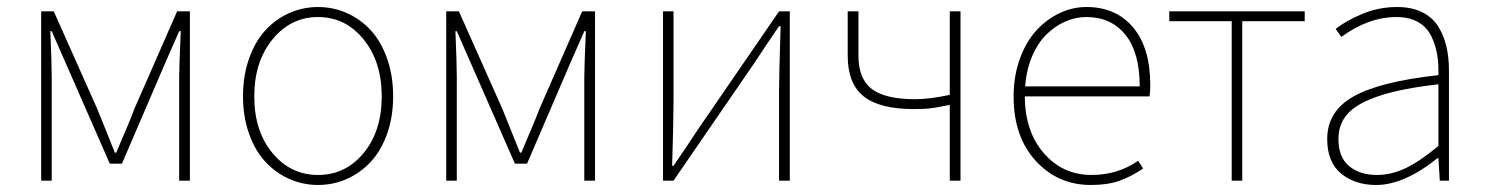

<svg xmlns="http://www.w3.org/2000/svg" viewBox="-20 -510 4192 542"><path d="M96.2 0V-478H131.8L253.9 -204.1Q260.7 -186.5 278.1 -144.3Q295.4 -102.1 304.2 -79.1H308.1Q347.7 -170.9 359.9 -204.1L480 -478H516.1V0H485.8V-292Q485.8 -318.4 490.2 -421.9H485.8Q484.9 -419.4 443.8 -326.2L324.2 -47.9H290L168 -326.2Q127 -419.4 126 -421.9H122.1Q126 -330.1 126 -292V0Z M666 -237.8Q666 -296.4 683.1 -344.7Q700.2 -393.1 729.2 -424.6Q758.3 -456.1 796.6 -473.1Q835 -490.2 877.9 -490.2Q920.9 -490.2 959.2 -473.1Q997.6 -456.1 1026.6 -424.6Q1055.7 -393.1 1072.8 -344.7Q1089.8 -296.4 1089.8 -237.8Q1089.8 -180.2 1072.8 -132.3Q1055.7 -84.5 1026.6 -53.2Q997.6 -22 959.2 -4.9Q920.9 12.2 877.9 12.2Q835 12.2 796.6 -4.9Q758.3 -22 729.2 -53.2Q700.2 -84.5 683.1 -132.3Q666 -180.2 666 -237.8ZM1057.6 -237.8Q1057.6 -335.9 1006.3 -398.9Q955.1 -461.9 877.9 -461.9Q800.8 -461.9 749.3 -398.9Q697.8 -335.9 697.8 -237.8Q697.8 -140.1 749 -78.1Q800.3 -16.1 877.9 -16.1Q955.6 -16.1 1006.6 -78.1Q1057.6 -140.1 1057.6 -237.8Z M1239.7 0V-478H1275.4L1397.5 -204.1Q1404.3 -186.5 1421.6 -144.3Q1439 -102.1 1447.8 -79.1H1451.7Q1491.2 -170.9 1503.4 -204.1L1623.5 -478H1659.7V0H1629.4V-292Q1629.4 -318.4 1633.8 -421.9H1629.4Q1628.4 -419.4 1587.4 -326.2L1467.8 -47.9H1433.6L1311.5 -326.2Q1270.5 -419.4 1269.5 -421.9H1265.6Q1269.5 -330.1 1269.5 -292V0Z M1851.6 0V-478H1881.3V-224.1Q1881.3 -169.9 1877.4 -42H1881.3Q1891.6 -56.6 1916.5 -93.8Q1941.4 -130.9 1951.2 -146L2179.2 -478H2209.5V0H2179.2V-253.9Q2179.2 -292 2183.6 -436H2179.2Q2168.9 -421.4 2144 -384.3Q2119.1 -347.2 2109.4 -332L1881.3 0Z M2661.1 0V-213.9Q2659.2 -213.4 2650.1 -211.7Q2641.1 -210 2639.4 -209.7Q2637.7 -209.5 2630.4 -208Q2623 -206.5 2621.1 -206.3Q2619.1 -206.1 2612.5 -205.1Q2606 -204.1 2603 -203.9Q2600.1 -203.6 2594 -203.1Q2587.9 -202.6 2583.3 -202.6Q2578.6 -202.6 2572.3 -202.4Q2565.9 -202.1 2559.1 -202.1Q2463.4 -202.1 2418.2 -238Q2373 -273.9 2373 -353V-478H2403.3V-353Q2403.3 -287.1 2441.4 -258.5Q2479.5 -230 2563 -230Q2604.5 -230 2661.1 -242.2V-478H2691.4V0Z M3046.9 -461.9Q3016.6 -461.9 2987.8 -449.5Q2959 -437 2934.6 -413.3Q2910.2 -389.6 2893.8 -351.6Q2877.4 -313.5 2874 -266.1H3197.3Q3197.3 -362.3 3156.7 -412.1Q3116.2 -461.9 3046.9 -461.9ZM3059.1 12.2Q2966.3 12.2 2903.8 -55.9Q2841.3 -124 2841.3 -237.8Q2841.3 -294.4 2858.4 -342.5Q2875.5 -390.6 2904.3 -422.6Q2933.1 -454.6 2970 -472.4Q3006.8 -490.2 3046.9 -490.2Q3130.4 -490.2 3178.7 -432.6Q3227.1 -375 3227.1 -270Q3227.1 -250 3225.1 -237.8H2873Q2873.5 -138.2 2927 -77.1Q2980.5 -16.1 3061 -16.1Q3135.7 -16.1 3192.9 -56.2L3207 -34.2Q3173.3 -11.7 3140.4 0.2Q3107.4 12.2 3059.1 12.2Z M3457 0V-450.2H3280.8V-478H3663.1V-450.2H3486.8V0Z M3864.7 12.2Q3804.7 12.2 3765.6 -20.3Q3726.6 -52.7 3726.6 -117.2Q3726.6 -196.3 3801.3 -238Q3876 -279.8 4040.5 -297.9Q4041.5 -330.1 4036.9 -356.9Q4032.2 -383.8 4020 -408.7Q4007.8 -433.6 3982.9 -447.8Q3958 -461.9 3922.4 -461.9Q3842.8 -461.9 3766.6 -405.8L3750.5 -428.2Q3779.8 -451.7 3825.9 -470.9Q3872.1 -490.2 3924.3 -490.2Q3964.8 -490.2 3994.1 -475.8Q4023.4 -461.4 4039.6 -435.8Q4055.7 -410.2 4063 -379.2Q4070.3 -348.1 4070.3 -310.1V0H4044.4L4040.5 -64H4038.6Q3943.8 12.2 3864.7 12.2ZM3866.7 -16.1Q3908.7 -16.1 3949.7 -36.1Q3990.7 -56.2 4040.5 -98.1V-272Q3936.5 -260.3 3874 -239.5Q3811.5 -218.8 3784.9 -189.5Q3758.3 -160.2 3758.3 -118.2Q3758.3 -65.9 3788.6 -41Q3818.8 -16.1 3866.7 -16.1Z"/></svg>

Font: Source Sans 3 ExtraLight
Style: Regular
Weight: 200
Designer: Paul D. Hunt
Foundry: Adobe
Version: Version 3.052;hotconv 1.1.0;makeotfexe 2.6.0